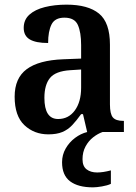

<svg xmlns="http://www.w3.org/2000/svg" viewBox="-20 -568 587 826"><path d="M188 10Q127 10 85 -29.5Q43 -69 43 -152Q43 -232 95 -270.5Q147 -309 252 -313L329 -316V-374Q329 -429 315 -460.5Q301 -492 257 -492Q216 -492 201.5 -462.5Q187 -433 187 -383Q134 -383 108 -398.5Q82 -414 82 -448Q82 -483 106.5 -505Q131 -527 173 -537.5Q215 -548 266 -548Q359 -548 406 -509.5Q453 -471 453 -376V-119Q453 -78 465.5 -63Q478 -48 510 -48H513V0H355L337 -77H329Q309 -49 290.5 -29.5Q272 -10 248 0Q224 10 188 10ZM230 -56Q275 -56 302 -93Q329 -130 329 -191V-269L282 -266Q219 -262 195 -232.5Q171 -203 171 -147Q171 -56 230 -56ZM380 238Q316 238 281.5 212Q247 186 247 130Q247 98 262.5 71Q278 44 302.5 25.5Q327 7 355 0H421Q401 7 381 22.5Q361 38 348 62Q335 86 335 117Q335 147 352.5 160.5Q370 174 398 174Q423 174 457 165V223Q442 230 418.5 234Q395 238 380 238Z"/></svg>

Font: Noto Serif Lao SemiCondensed SemiBold
Style: Regular
Weight: 600
Width: 4
Designer: Monotype Design Team
Foundry: Monotype Imaging Inc.
Version: Version 2.003; ttfautohint (v1.8.4.7-5d5b)